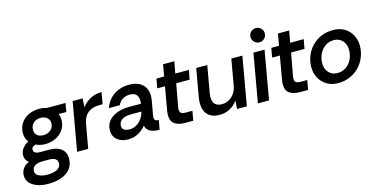

<svg xmlns="http://www.w3.org/2000/svg" viewBox="-124 -1194 3746 1897"><g transform="rotate(-15 1748.5 -246.0)"><path d="M176 232Q117 232 68.5 215.5Q20 199 -8.5 168Q-37 137 -37 91Q-37 50 -14.5 19Q8 -12 48 -28Q29 -40 18.5 -60Q8 -80 8 -102Q8 -143 33.5 -175.5Q59 -208 93 -223Q76 -245 68.5 -272.5Q61 -300 63 -331Q68 -386 97.5 -425.5Q127 -465 174.5 -486.5Q222 -508 280 -508Q322 -508 358 -496H547L532 -408H453Q460 -390 463.5 -371Q467 -352 465 -331Q461 -278 430.5 -238Q400 -198 353 -176.5Q306 -155 249 -155Q223 -155 199 -160.5Q175 -166 157 -176Q138 -173 125.5 -162Q113 -151 113 -134Q113 -92 181 -92H273Q351 -92 395 -57Q439 -22 439 41Q439 102 406.5 145Q374 188 315 210Q256 232 176 232ZM191 142Q226 142 257.5 135Q289 128 309.5 110Q330 92 330 61Q330 34 310.5 18Q291 2 251 2H175Q133 2 102 19Q71 36 71 76Q71 109 106.5 125.5Q142 142 191 142ZM256 -245Q298 -245 327.5 -269Q357 -293 360 -331Q364 -369 338.5 -393.5Q313 -418 271 -418Q228 -418 199.5 -393.5Q171 -369 168 -331Q165 -293 188 -269Q211 -245 256 -245Z M533 0 620 -496H722L717 -407Q751 -453 802.5 -480.5Q854 -508 919 -508L898 -389H867Q819 -389 782.5 -374Q746 -359 722.5 -327.5Q699 -296 690 -246L646 0Z M1051 12Q1009 12 975 -3.5Q941 -19 920.5 -48.5Q900 -78 900 -118Q900 -177 933 -216.5Q966 -256 1020.5 -276Q1075 -296 1139 -296H1265Q1266 -306 1266.5 -313.5Q1267 -321 1267 -328Q1267 -368 1246 -390Q1225 -412 1180 -412Q1141 -412 1108.5 -393Q1076 -374 1060 -336H948Q967 -392 1004 -430Q1041 -468 1090.5 -488Q1140 -508 1198 -508Q1256 -508 1296.5 -489Q1337 -470 1359 -434Q1381 -398 1381 -345Q1381 -333 1379.5 -321.5Q1378 -310 1376 -296L1351 -156Q1350 -149 1349.5 -142Q1349 -135 1349 -131Q1349 -112 1360 -103.5Q1371 -95 1394 -95L1377 0Q1312 0 1278.5 -19.5Q1245 -39 1236 -80Q1215 -53 1187.5 -32Q1160 -11 1126 0.5Q1092 12 1051 12ZM1092 -80Q1130 -80 1162.5 -99Q1195 -118 1217.5 -149.5Q1240 -181 1249 -220H1133Q1103 -220 1076.5 -211Q1050 -202 1033.5 -183Q1017 -164 1017 -135Q1017 -106 1038.5 -93Q1060 -80 1092 -80Z M1636 0Q1570 0 1531.5 -27Q1493 -54 1493 -119Q1493 -130 1494.5 -142Q1496 -154 1498 -167L1539 -401H1460L1477 -496H1556L1577 -616H1692L1670 -496H1809L1791 -401H1654L1611 -167Q1610 -161 1609.5 -155Q1609 -149 1609 -144Q1609 -118 1623.5 -107.5Q1638 -97 1671 -97H1738L1721 0Z M1989 12Q1913 12 1870.5 -30Q1828 -72 1828 -151Q1828 -180 1834 -213L1884 -496H1997L1949 -224Q1948 -215 1946.5 -202Q1945 -189 1945 -180Q1945 -84 2039 -84Q2095 -84 2140 -123.5Q2185 -163 2197 -234L2243 -496H2356L2269 0H2169L2174 -85Q2143 -40 2095 -14Q2047 12 1989 12Z M2382 0 2469 -496H2583L2496 0ZM2554 -579Q2524 -579 2502.5 -600Q2481 -621 2481 -652Q2481 -683 2502.5 -703.5Q2524 -724 2554 -724Q2584 -724 2605.5 -703.5Q2627 -683 2627 -652Q2627 -621 2605.5 -600Q2584 -579 2554 -579Z M2811 0Q2745 0 2706.5 -27Q2668 -54 2668 -119Q2668 -130 2669.5 -142Q2671 -154 2673 -167L2714 -401H2635L2652 -496H2731L2752 -616H2867L2845 -496H2984L2966 -401H2829L2786 -167Q2785 -161 2784.5 -155Q2784 -149 2784 -144Q2784 -118 2798.5 -107.5Q2813 -97 2846 -97H2913L2896 0Z M3202 12Q3137 12 3088 -17Q3039 -46 3011.5 -96Q2984 -146 2984 -207Q2984 -271 3007 -326Q3030 -381 3070.5 -422Q3111 -463 3165.5 -485.5Q3220 -508 3283 -508Q3338 -508 3379 -490Q3420 -472 3447.5 -441Q3475 -410 3489 -371.5Q3503 -333 3503 -291Q3503 -228 3480 -172.5Q3457 -117 3416 -75.5Q3375 -34 3320.5 -11Q3266 12 3202 12ZM3220 -86Q3270 -86 3308 -111.5Q3346 -137 3367.5 -181Q3389 -225 3389 -278Q3389 -336 3355 -373Q3321 -410 3267 -410Q3217 -410 3179 -383.5Q3141 -357 3119.5 -313Q3098 -269 3098 -216Q3098 -159 3132 -122.5Q3166 -86 3220 -86Z"/></g></svg>

Font: Rethink Sans SemiBold
Style: Italic
Weight: 600
Italic angle: -10°
Designer: The Rethink Sans project authors (Hans Thiessen). DM Sans designed by Colophon Foundry.
Foundry: Rethink Communications LLC
Version: Version 1.001